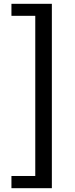

<svg xmlns="http://www.w3.org/2000/svg" viewBox="-20 -816 395 1007"><path d="M40 107H165V-733H40V-796H252V171H40Z"/></svg>

Font: `nÑOSM
Style: Regular
Weight: 500
Designer: Ryoko NISHIZUKA ¬âXZm¬º[P (kana & ideographs); Paul D. Hunt (Latin, Greek & Cyrillic); Wenlong ZHANG _ e¬á¬ü¬ô (bopomof
Foundry: Adobe Systems Incorporated
Version: Version 1.00 June 24, 2014, initial release